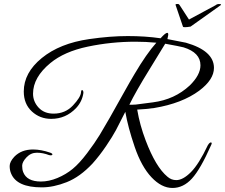

<svg xmlns="http://www.w3.org/2000/svg" viewBox="-20 -869 1117 953"><path d="M1050 -843Q1057 -849 1067 -849Q1077 -849 1077 -846.5Q1077 -844 1075 -843L926 -737Q908 -734 898 -734Q888 -734 888 -737L852 -843Q849 -849 858 -849Q858 -849 863.5 -849Q869 -849 872 -843L918 -772Q1037 -836 1050 -843ZM602 -314Q573 -256 556 -224Q539 -192 506.5 -144Q474 -96 439 -57Q377 9 311.5 35Q246 61 187 61Q63 61 35 -8Q28 -24 28 -45Q28 -66 51 -91Q86 -127 144 -127Q184 -127 230 -111Q245 -105 238 -99Q233 -97 224 -99Q193 -111 163 -111Q133 -111 111.5 -88Q90 -65 90 -46.5Q90 -28 95 -15Q113 32 183 32Q223 32 265 14.5Q307 -3 340.5 -30.5Q374 -58 412.5 -109Q451 -160 475 -199.5Q499 -239 524.5 -284Q550 -329 589 -399Q628 -469 648 -502Q707 -602 756 -657Q704 -662 652 -662Q532 -662 415.5 -637.5Q299 -613 230 -556Q144 -485 144 -404Q144 -365 171.5 -335Q199 -305 246 -305Q304 -305 342 -345.5Q380 -386 382 -410Q383 -423 388 -422Q394 -420 394 -408Q388 -365 358 -333Q307 -279 234 -279Q178 -279 138 -316Q98 -353 98 -415Q98 -508 187.5 -581Q277 -654 423 -675Q526 -690 614 -690Q702 -690 777 -679Q801 -706 810 -706Q816 -706 815 -695L811 -675Q891 -660 903 -657Q1042 -617 1042 -532Q1042 -474 969 -419Q884 -356 746 -333Q704 -327 661 -325Q674 -248 703 -172Q753 -40 811 8Q830 25 855 25Q888 25 927.5 -14.5Q967 -54 1012 -149Q1021 -163 1027.5 -162Q1034 -161 1028 -149Q975 -29 932.5 17.5Q890 64 836 64Q782 64 732 11Q682 -42 648.5 -140Q615 -238 602 -314ZM622 -349Q626 -349 633 -349Q640 -349 654 -350Q704 -356 739 -361Q847 -375 922 -445Q975 -497 975 -545Q975 -608 891 -634Q872 -639 800 -652Q789 -633 721 -523Q653 -413 622 -349Z"/></svg>

Font: Great Vibes
Style: Regular
Weight: 400
Designer: Robert E. Leuschke
Foundry: Robert E. Leuschke
Version: Version 1.001